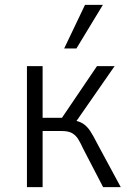

<svg xmlns="http://www.w3.org/2000/svg" viewBox="-20 -764 536 784"><path d="M90 0V-494H154V-283H233L376 -494H448L284 -258L273 -274Q302 -270 318.5 -259.5Q335 -249 348 -229.5Q361 -210 378 -176L473 0H401L320 -156Q309 -180 299.5 -195.5Q290 -211 275 -220Q260 -229 232 -229H154V0ZM242 -566 327 -744H400L292 -566Z"/></svg>

Font: Nunito Sans 7pt Condensed Light
Style: Regular
Weight: 300
Width: 3
Designer: Vernon Adams
Foundry: Vernon Adams
Version: Version 3.101;gftools[0.9.27]